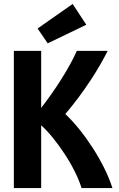

<svg xmlns="http://www.w3.org/2000/svg" viewBox="-20 -950 600 970"><path d="M50 0V-693H188V-405Q213 -437 239.5 -474.5Q266 -512 290.5 -551Q315 -590 335 -626.5Q355 -663 368 -693H524Q509 -663 487 -624.5Q465 -586 437 -543.5Q409 -501 377 -458Q345 -415 310 -374Q345 -341 380.5 -297Q416 -253 448 -203.5Q480 -154 506 -102Q532 -50 548 0H392Q380 -39 357.5 -84Q335 -129 306 -173Q277 -217 246.5 -254.5Q216 -292 188 -317V0ZM221 -731 170 -806 347 -930 416 -825Z"/></svg>

Font: Ubuntu Sans Mono
Style: Bold
Weight: 700
Monospace: yes
Designer: Dalton Maag Ltd
Foundry: Dalton Maag Ltd
Version: Version 1.006